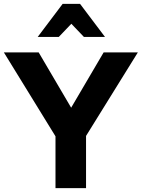

<svg xmlns="http://www.w3.org/2000/svg" viewBox="-25 -973 733 993"><path d="M420 -270 688 -702H511L343 -416L175 -702H-5L262 -268V0H420ZM389 -953H299L170 -782H279L344 -850L409 -782H518Z"/></svg>

Font: Geom
Style: Bold
Weight: 700
Version: Version 1.102